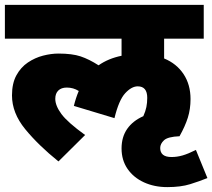

<svg xmlns="http://www.w3.org/2000/svg" viewBox="-20 -642 868 785"><path d="M219 -423Q275 -423 309.5 -411.5Q344 -400 383 -375Q423 -403 477 -414V-484H0V-622H813V-484H651V-403Q702 -382 730.5 -339Q759 -296 759 -237Q759 -196 748 -161Q737 -126 714 -85Q666 -83 650.5 -68.5Q635 -54 635 -37Q635 0 681 0Q704 0 726.5 -6.5Q749 -13 781 -29L828 86Q796 99 757.5 111Q719 123 664 123Q611 123 568.5 103.5Q526 84 501.5 48.5Q477 13 477 -35Q477 -82 500 -115Q523 -148 566 -167Q575 -187 578.5 -204.5Q582 -222 582 -242Q582 -289 543 -289Q518 -289 492 -261Q466 -233 448 -159L282 -209Q290 -242 302 -270Q280 -284 253 -284Q231 -284 218.5 -272Q206 -260 206 -238Q206 -210 231 -176Q256 -142 328 -90L219 18Q137 -48 83 -114Q29 -180 29 -252Q29 -301 47 -334Q65 -367 94 -386.5Q123 -406 156 -414.5Q189 -423 219 -423Z"/></svg>

Font: Noto Sans Devanagari UI Black
Style: Regular
Weight: 900
Designer: Jelle Bosma - Monotype Design Team
Foundry: Monotype Imaging Inc.
Version: Version 2.003; ttfautohint (v1.8.4.7-5d5b)